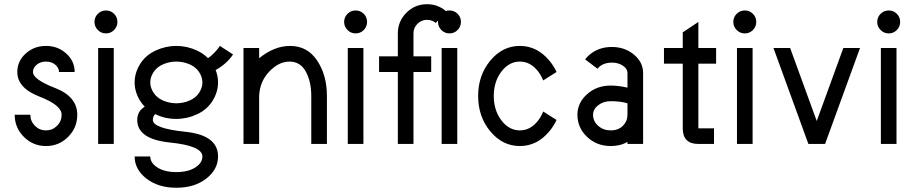

<svg xmlns="http://www.w3.org/2000/svg" viewBox="-20 -674 4267 899"><path d="M195.3 9.8Q134.8 9.8 91.8 -33.2Q48.8 -76.2 48.8 -136.7H122.1Q122.1 -106.4 143.6 -85Q165 -63.5 195.3 -63.5Q225.6 -63.5 247.1 -85Q268.6 -106.4 268.6 -136.7Q268.6 -181.6 164.8 -221.7Q61 -261.7 61 -336.9Q61 -387.7 100.3 -423.3Q139.6 -459 195.3 -459Q251 -459 290.3 -423.3Q329.6 -387.7 329.6 -336.9H256.3Q256.3 -356.9 238.5 -371.3Q220.7 -385.7 195.3 -385.7Q169.9 -385.7 152.1 -371.3Q134.3 -356.9 134.3 -336.9Q134.3 -302.2 238 -262Q341.8 -221.7 341.8 -136.7Q341.8 -76.2 299.1 -33.2Q256.3 9.8 195.3 9.8Z M512.7 0H439.5V-449.2H512.7ZM476.1 -517.6Q454.1 -517.6 438.2 -533.4Q422.4 -549.3 422.4 -571.3Q422.4 -593.8 438.2 -609.4Q454.1 -625 476.1 -625Q498.5 -625 514.2 -609.4Q529.8 -593.8 529.8 -571.3Q529.8 -549.3 514.2 -533.4Q498.5 -517.6 476.1 -517.6Z M805.2 -190.4Q837.4 -190.4 866.7 -202.9Q896 -215.3 911.9 -239Q927.7 -262.7 927.7 -288.1Q927.7 -313.5 911.9 -337.2Q896 -360.8 866.7 -373.3Q837.4 -385.7 805.2 -385.7Q773.9 -385.7 744.6 -373.3Q715.3 -360.8 699.5 -337.2Q683.6 -313.5 683.6 -288.1Q683.6 -262.7 699.5 -239Q715.3 -215.3 744.6 -202.9Q773.9 -190.4 805.2 -190.4ZM805.7 205.1Q720.7 205.1 665.5 162.1Q610.4 119.1 610.4 58.6H683.6Q683.6 88.9 717.3 110.4Q751 131.8 805.7 131.8Q860.4 131.8 894 110.4Q927.7 88.9 927.7 58.6Q927.7 8.8 775.1 -6.8Q622.6 -22.5 622.6 -112.3Q622.6 -153.3 657.7 -174.3Q645.5 -187 635.7 -202.6Q610.4 -243.7 610.4 -288.1Q610.4 -332.5 635.7 -373.8Q661.1 -415 708 -437Q754.9 -459 805.2 -459Q856.4 -459 903.3 -437Q933.1 -422.9 954.1 -401.4Q986.8 -425.3 1009.8 -459L1071.3 -418.9Q1040 -373.5 989.7 -346.2Q1001 -317.9 1001 -288.1Q1001 -243.7 975.6 -202.4Q950.2 -161.1 903.3 -139.2Q856.4 -117.2 805.2 -117.2Q752 -117.2 707 -139.6Q696.3 -131.8 695.8 -112.3Q695.8 -72.8 848.4 -56.9Q1001 -41 1001 58.6Q1001 119.1 946 162.1Q891.1 205.1 805.7 205.1Z M1510.7 0H1437.5V-224.6Q1437.5 -291.5 1411.9 -338.6Q1386.2 -385.7 1335.4 -385.7Q1285.2 -385.7 1240.5 -338.6Q1195.8 -291.5 1193.4 -224.6V0H1120.1V-449.2H1193.4V-401.4Q1264.2 -459 1338.4 -459Q1419.4 -459 1465.1 -390.4Q1510.7 -321.8 1510.7 -224.6Z M1681.6 0H1608.4V-449.2H1681.6ZM1645 -517.6Q1623 -517.6 1607.2 -533.4Q1591.3 -549.3 1591.3 -571.3Q1591.3 -593.8 1607.2 -609.4Q1623 -625 1645 -625Q1667.5 -625 1683.1 -609.4Q1698.7 -593.8 1698.7 -571.3Q1698.7 -549.3 1683.1 -533.4Q1667.5 -517.6 1645 -517.6Z M2121.1 0H2047.9V-449.2H2121.1ZM1916 0H1842.8V-336.9H1754.9V-410.2H1842.8V-517.6Q1842.8 -574.2 1882.8 -614.3Q1922.9 -654.3 1979.5 -654.3Q2029.8 -654.3 2067.4 -622.6Q2075.2 -625 2084.5 -625Q2106.9 -625 2122.6 -609.4Q2138.2 -593.8 2138.2 -571.3Q2138.2 -549.3 2122.6 -533.4Q2106.9 -517.6 2084.5 -517.6Q2062.5 -517.6 2046.6 -533.4Q2030.8 -549.3 2030.8 -571.3L2031.2 -578.1L2020.5 -566.4Q2002.9 -581.1 1979.5 -581.1Q1953.1 -581.1 1934.6 -562.5Q1916 -543.9 1916 -517.6V-410.2H1999V-336.9H1916Z M2414.1 9.8Q2333 9.8 2275.9 -58.8Q2218.8 -127.4 2218.8 -224.6Q2218.8 -321.8 2275.9 -390.4Q2333 -459 2414.1 -459Q2495.1 -459 2552.2 -390.1Q2572.8 -365.7 2585.9 -336.9L2523.4 -297.4Q2514.6 -319.8 2500.5 -338.4Q2464.8 -385.7 2414.1 -385.7Q2363.3 -385.7 2327.6 -338.6Q2292 -291.5 2292 -224.6Q2292 -157.7 2327.6 -110.6Q2363.3 -63.5 2414.1 -63.5Q2464.8 -63.5 2500.5 -110.8Q2514.6 -129.4 2523.4 -151.9L2585.9 -112.3Q2572.8 -83.5 2552.2 -59.1Q2495.1 9.8 2414.1 9.8Z M2839.8 -63.5Q2875 -63.5 2896.5 -85Q2918 -106.4 2918 -136.7V-190.4Q2885.3 -200.2 2839.8 -200.2Q2804.7 -200.2 2780.8 -181.2Q2756.8 -162.1 2756.8 -136.7Q2756.8 -106.4 2780.8 -85Q2804.7 -63.5 2839.8 -63.5ZM2839.8 9.8Q2773.9 9.8 2728.8 -33.2Q2683.6 -76.2 2683.6 -136.7Q2683.6 -192.4 2728.8 -232.9Q2773.9 -273.4 2839.8 -273.4Q2875 -273.4 2918 -263.7V-332Q2918 -352.1 2896.5 -366.5Q2875 -380.9 2844.7 -380.9Q2814.5 -380.9 2793 -366.7Q2783.2 -359.9 2777.8 -352.1L2719.7 -396Q2728.5 -407.7 2741.2 -418.5Q2784.2 -454.1 2844.7 -454.1Q2905.3 -454.1 2948.2 -418.5Q2991.2 -382.8 2991.2 -332V0H2918V-9.8Q2885.3 9.8 2839.8 9.8Z M3323.2 0H3250Q3176.8 0 3176.8 -73.2V-376H3088.9V-449.2H3176.8V-522.5L3250 -571.3V-449.2H3333V-376H3250V-73.2H3323.2Z M3503.9 0H3430.7V-449.2H3503.9ZM3467.3 -517.6Q3445.3 -517.6 3429.4 -533.4Q3413.6 -549.3 3413.6 -571.3Q3413.6 -593.8 3429.4 -609.4Q3445.3 -625 3467.3 -625Q3489.7 -625 3505.4 -609.4Q3521 -593.8 3521 -571.3Q3521 -549.3 3505.4 -533.4Q3489.7 -517.6 3467.3 -517.6Z M3843.3 0H3765.1L3601.6 -449.2H3679.7L3804.2 -107.4L3928.7 -449.2H4006.8Z M4177.7 0H4104.5V-449.2H4177.7ZM4141.1 -517.6Q4119.1 -517.6 4103.3 -533.4Q4087.4 -549.3 4087.4 -571.3Q4087.4 -593.8 4103.3 -609.4Q4119.1 -625 4141.1 -625Q4163.6 -625 4179.2 -609.4Q4194.8 -593.8 4194.8 -571.3Q4194.8 -549.3 4179.2 -533.4Q4163.6 -517.6 4141.1 -517.6Z"/></svg>

Font: Catrinity
Style: Regular
Weight: 400
Designer: Alexander Lange
Foundry: High-Logic / Made with FontCreator
Version: Version 2.090;May 20, 2024;FontCreator 15.0.0.2974 64-bit